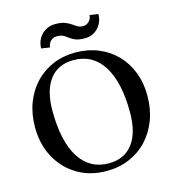

<svg xmlns="http://www.w3.org/2000/svg" viewBox="-131 -1020 1039 1146"><g transform="rotate(-15 388.5 -447.5)"><path d="M388 16Q286 16 207.5 -30.5Q129 -77 84.5 -159Q40 -241 40 -347Q40 -428 65.5 -495.5Q91 -563 137.5 -612.5Q184 -662 247.5 -689Q311 -716 388 -716Q464 -716 528.5 -689.5Q593 -663 639.5 -615Q686 -567 711.5 -501.5Q737 -436 737 -357Q737 -275 711.5 -207Q686 -139 639.5 -89Q593 -39 528.5 -11.5Q464 16 388 16ZM411 -25Q507 -25 559 -92.5Q611 -160 611 -286Q611 -474 547 -574.5Q483 -675 365 -675Q269 -675 217.5 -607.5Q166 -540 166 -415Q166 -227 229.5 -126Q293 -25 411 -25ZM197 -792Q198 -827 213.5 -853.5Q229 -880 255.5 -895.5Q282 -911 315 -911Q352 -911 374.5 -902.5Q397 -894 412 -883Q427 -872 441 -864Q455 -856 475 -856Q495 -856 510.5 -871Q526 -886 528 -910L581 -902Q579 -850 547 -816.5Q515 -783 466 -783Q429 -783 408.5 -791.5Q388 -800 374 -811Q360 -822 345.5 -830Q331 -838 305 -838Q283 -838 267.5 -823Q252 -808 250 -784Z"/></g></svg>

Font: Wittgenstein Medium
Style: Regular
Weight: 500
Designer: Jörg Drees
Foundry: Jörg Drees
Version: Version 1.500